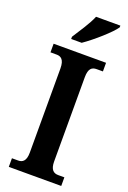

<svg xmlns="http://www.w3.org/2000/svg" viewBox="-174 -989 700 1046"><g transform="rotate(20 175.5 -465.5)"><path d="M105 -784V-771H166C223 -810 309 -886 332 -921V-931H191C173 -886 132 -827 105 -784ZM24 0H328V-50H292C266 -50 246 -64 246 -112V-600C246 -652 265 -664 292 -664H328V-714H24V-664H60C84 -664 105 -652 105 -600V-112C105 -62 84 -50 60 -50H24Z"/></g></svg>

Font: Noto Serif Tamil Condensed
Style: Bold
Weight: 700
Width: 3
Designer: Indian Type Foundry, Tom Grace, and the Monotype Design Team
Foundry: Monotype Imaging Inc.
Version: Version 2.004